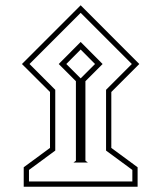

<svg xmlns="http://www.w3.org/2000/svg" viewBox="-20 -649 614 731"><path d="M63.5 -405.3 287.1 -628.9 510.3 -405.3 403.8 -298.8V-85.9L503.9 -12.2V62H70.3V-12.2L170.4 -85.9V-298.8ZM92.3 -405.3 190.4 -307.1V-75.7L90.3 -2V42H483.9V-2L383.8 -75.7V-307.1L481.9 -405.3L287.1 -600.1ZM259.8 -30.3 269 -37.1V-339.8L203.6 -405.3L287.1 -489.3L370.6 -405.3L305.2 -339.8V-37.1L314.5 -30.3ZM232.4 -405.3 287.1 -350.6 341.8 -405.3 287.1 -460.4Z"/></svg>

Font: Vazirmatn UI NL Thin
Style: Regular
Weight: 100
Designer: Saber Rastikerdar
Foundry: Saber Rastikerdar
Version: Version 33.003